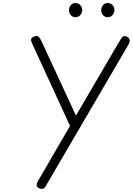

<svg xmlns="http://www.w3.org/2000/svg" viewBox="-20 -1240 871 1260"><path d="M205 -1001Q222.5 -1007.5 232.5 -998.8Q242.5 -990 249 -976.5L478.5 -481.5L771.5 -982Q781 -998 791 -1001.8Q801 -1005.5 813.5 -999Q828 -991 830.8 -978.2Q833.5 -965.5 824.5 -950L278 -15Q272.5 -5.5 264.2 -2.2Q256 1 247 -1Q238 -3 230.5 -8.5Q221 -15.5 220.5 -25.5Q220 -35.5 227 -48L439.5 -413.5L190 -956.5Q182 -973.5 185 -984.5Q188 -995.5 205 -1001ZM686.5 -1127Q668 -1127 656.2 -1140.5Q644.5 -1154 644.5 -1174Q644.5 -1192 656 -1206Q667.5 -1220 686.5 -1220Q705 -1220 718 -1207.2Q731 -1194.5 731 -1174Q731 -1154.5 718.2 -1140.8Q705.5 -1127 686.5 -1127ZM474.5 -1127Q456.5 -1127 444.8 -1140.5Q433 -1154 433 -1174Q433 -1192 444.5 -1206Q456 -1220 474.5 -1220Q493.5 -1220 506.5 -1207.2Q519.5 -1194.5 519.5 -1174Q519.5 -1154.5 506.8 -1140.8Q494 -1127 474.5 -1127Z"/></svg>

Font: Edu SA Hand Cursive
Style: Regular
Weight: 400
Designer: Tina and Corey Anderson, Eben Sorkin, Mirko Velimirovic
Foundry: Google for Education
Version: Version 2.000